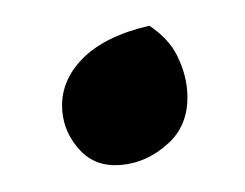

<svg xmlns="http://www.w3.org/2000/svg" viewBox="-28 -152 268 210"><g transform="rotate(-5 106.0 -46.5)"><path d="M98 28Q70 28 54.5 8Q39 -12 39 -36Q39 -68 65.5 -91Q92 -114 142 -121Q162 -105 169.5 -85.5Q177 -66 177 -48Q177 -11 152 8.5Q127 28 98 28Z"/></g></svg>

Font: Julee
Style: Regular
Weight: 400
Designer: Julian Tunni
Foundry: Julian Tunni
Version: Version 1.002; ttfautohint (v1.8.4.7-5d5b);gftools[0.9.23]